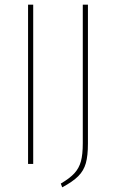

<svg xmlns="http://www.w3.org/2000/svg" viewBox="-20 -701 491 821"><path d="M122 -681V0H100V-681ZM356 -87Q356 -35 347 -3Q338 29 314.5 52.5Q291 76 246 100L240 84Q279 61 298.5 39.5Q318 18 326 -11Q334 -40 334 -89V-681H356Z"/></svg>

Font: Fira Sans Extra Condensed Thin
Style: Regular
Weight: 250
Width: 1
Designer: Carrois Corporate & Edenspiekermann AG
Foundry: Carrois Corporate GbR & Edenspiekermann AG
Version: Version 4.203